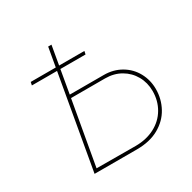

<svg xmlns="http://www.w3.org/2000/svg" viewBox="-156 -854 1005 1007"><g transform="rotate(-30 346.5 -350.0)"><path d="M151 -20 396 -19Q462 -19 512.5 -45.5Q563 -72 590.5 -119Q618 -166 618 -224Q618 -275 594.5 -316.5Q571 -358 529.5 -382Q488 -406 435 -406H216L220 -425H438Q496 -425 542 -398Q588 -371 613 -325Q638 -279 638 -225Q638 -165 610 -113.5Q582 -62 527 -31Q472 0 393 0H148ZM260 -700H280L231 -419L230 -413L157 0H137ZM88 -585H413L409 -566H84Z"/></g></svg>

Font: Fixel Italic Variable 20240409 Display Thin
Style: Italic
Weight: 100
Italic angle: -10°
Designer: AlfaBravo + MacPaw
Foundry: Kyrylo Tkachov, Marchela Mozhyna, Serhii Makarenko, Maria Weinstein, Zakhar Kryvoshyya
Version: Version 1.211;Glyphs 3.2 (3225)